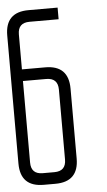

<svg xmlns="http://www.w3.org/2000/svg" viewBox="-53 -767 448 802"><g transform="rotate(-5 171.0 -366.0)"><path d="M0 -634.8Q0 -732.4 97.7 -732.4H219.7V-683.6H97.7Q48.8 -683.6 48.8 -634.8V-488.3H146.5Q244.1 -488.3 244.1 -390.6V-97.7Q244.1 0 146.5 0H97.7Q0 0 0 -97.7ZM48.8 -439.5V-97.7Q48.8 -48.8 97.7 -48.8H146.5Q195.3 -48.8 195.3 -97.7V-390.6Q195.3 -439.5 146.5 -439.5Z"/></g></svg>

Font: Daray
Style: Regular
Weight: 400
Designer: Maxim Raikov
Foundry: Maxim Raikov
Version: Version 1.00 May 24, 2021, initial release